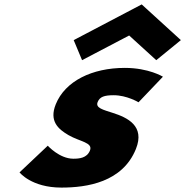

<svg xmlns="http://www.w3.org/2000/svg" viewBox="-20 -836 840 871"><path d="M314.3 -654 352.3 -563 565.9 -675 688.9 -563 800.5 -654 622.8 -816ZM546.1 -528C397.6 -528 275.4 -468 233 -363C201.9 -286 244.6 -250 290.8 -223C342.5 -193 402.9 -190 388 -153C374.2 -119 340 -116 312.5 -116C249.8 -116 196.7 -175 196.7 -175L68.6 -54C68.6 -54 122.1 15 258.5 15C374 15 535.5 -9 596.5 -160C638.9 -265 557.5 -303 491.2 -324C448.4 -338 412 -346 423 -373C432.6 -397 453.1 -404 496 -404C555.4 -404 608.4 -372 608.4 -372L719.1 -488C719.1 -488 655 -528 546.1 -528Z"/></svg>

Font: Hussar
Style: BdWideOblFour
Weight: 700
Foundry: Cannot Into Space Fonts
Version: Version 2.00